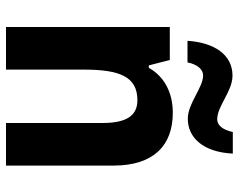

<svg xmlns="http://www.w3.org/2000/svg" viewBox="-98 -698 796 640"><g transform="rotate(90 300.0 -378.0)"><path d="M116 -605H188C195 -640 213 -657 231 -657C273 -657 324 -606 376 -606C437 -606 487 -655 492 -756H420C413 -722 397 -704 378 -704C333 -704 285 -755 232 -755C162 -755 122 -694 116 -605ZM356 -556C293 -556 237 -531 206 -476H198L180 -546H70V0H212V-259C212 -380 236 -438 314 -438C368 -438 390 -398 390 -321V0H532V-358C532 -493 464 -556 356 -556Z"/></g></svg>

Font: Noto Sans Myanmar SemiCondensed
Style: Bold
Weight: 700
Width: 4
Designer: Monotype Design Team
Foundry: Monotype Imaging Inc.
Version: Version 2.107